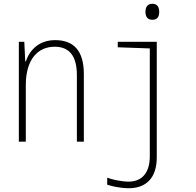

<svg xmlns="http://www.w3.org/2000/svg" viewBox="-20 -752 1040 1019"><path d="M789 -647C817 -647 825 -666 825 -689C825 -714 815 -732 789 -732C762 -732 752 -714 752 -689C752 -665 762 -647 789 -647ZM80 0H117V-301C117 -437 181 -504 270 -504C345 -504 388 -459 388 -353V0H425V-359C425 -484 370 -539 273 -539C185 -539 137 -485 117 -426H114L109 -530H80ZM663 247C754 247 812 194 812 83V-530H605V-501L775 -495V78C775 161 737 212 662 212C625 212 571 200 549 191V228C567 235 618 247 663 247Z"/></svg>

Font: Noto Sans Mono ExtraCondensed ExtraLight
Style: Regular
Weight: 200
Width: 2
Designer: Monotype Design Team
Foundry: Monotype Imaging Inc.
Version: Version 2.014